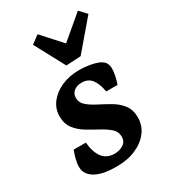

<svg xmlns="http://www.w3.org/2000/svg" viewBox="-169 -743 738 838"><g transform="rotate(-30 200.0 -324.0)"><path d="M169 13Q141 13 116 9.5Q91 6 69 -4Q48 -14 36 -30Q24 -46 24 -68Q24 -86 30 -108.5Q36 -131 42 -145H103Q108 -94 129 -67Q150 -40 189 -40Q214 -40 233 -52.5Q252 -65 252 -89Q252 -115 232.5 -132Q213 -149 185 -164Q157 -179 128.5 -196Q100 -213 80.5 -238Q61 -263 61 -301Q61 -339 84 -369Q107 -399 146.5 -416.5Q186 -434 236 -434Q263 -434 288 -429.5Q313 -425 331 -418Q351 -408 357.5 -396Q364 -384 364 -368Q364 -353 360 -333.5Q356 -314 349 -294H292Q284 -338 266.5 -359.5Q249 -381 218 -381Q193 -381 178 -368.5Q163 -356 163 -336Q163 -311 182.5 -294.5Q202 -278 230.5 -263.5Q259 -249 287.5 -232.5Q316 -216 335.5 -191Q355 -166 355 -127Q355 -87 331.5 -55.5Q308 -24 266 -5.5Q224 13 169 13ZM394 -626 272 -483 198 -479 117 -630 157 -660 245 -563 361 -661Z"/></g></svg>

Font: Yrsa SemiBold
Style: Italic
Weight: 600
Italic angle: -7.10001°
Version: Version 2.004